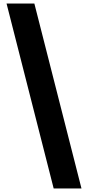

<svg xmlns="http://www.w3.org/2000/svg" viewBox="-20 -886 497 1084"><path d="M283 178H440L174 -866H17Z"/></svg>

Font: Noto Sans Malayalam UI Black
Style: Regular
Weight: 900
Designer: Jelle Bosma - Monotype Design Team
Foundry: Monotype Imaging Inc.
Version: Version 2.104